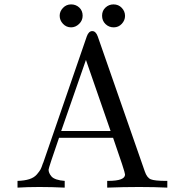

<svg xmlns="http://www.w3.org/2000/svg" viewBox="-20 -858 845 878"><path d="M60.1 0V-30.8Q92.3 -31.7 114.3 -38.8Q136.2 -45.9 148.7 -60.5Q161.1 -75.2 165.5 -83.5Q169.9 -91.8 175.8 -109.9Q176.8 -112.8 178.2 -115.2L377 -691.9Q385.7 -715.8 401.9 -715.8Q418 -715.8 426.8 -691.9L642.1 -74.2Q651.9 -45.4 669.4 -38.1Q687 -30.8 740.2 -30.8H745.1V0Q688 -2.9 616 -2.9Q543.9 -2.9 470.2 0V-30.8H474.1Q552.2 -30.8 551.8 -60.1Q551.8 -71.3 497.1 -228H250Q202.1 -89.8 202.1 -82Q202.1 -75.2 205.1 -67.6Q208 -60.1 215.1 -51.5Q222.2 -43 238 -37.6Q253.9 -32.2 275.9 -30.8V0Q217.8 -2.9 160.2 -2.9Q105 -2.9 60.1 0ZM252.9 -786.1Q252.9 -806.2 268.1 -822Q283.2 -837.9 305.2 -837.9Q327.1 -837.9 342.5 -823.5Q357.9 -809.1 357.9 -786.1Q357.9 -764.2 341.6 -748.5Q325.2 -732.9 305.2 -732.9Q283.2 -732.9 268.1 -749Q252.9 -765.1 252.9 -786.1ZM259.8 -258.8H485.8L373 -584ZM499 -837.9Q522 -837.9 536.9 -822Q551.8 -806.2 551.8 -785.2Q551.8 -765.1 536.9 -749Q522 -732.9 500 -732.9Q478 -732.9 462.4 -748Q446.8 -763.2 446.8 -786.1Q446.8 -809.1 462.4 -823.5Q478 -837.9 499 -837.9Z"/></svg>

Font: CMU Serif Upright Italic
Style: UprightItalic
Weight: 500
Version: Version 0.7.0